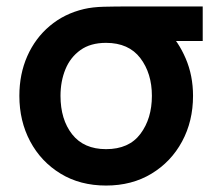

<svg xmlns="http://www.w3.org/2000/svg" viewBox="-20 -560 676 595"><path d="M308.7 15Q228.1 15 167.6 -22Q107.1 -58.9 73.5 -121.9Q40 -184.8 40 -263Q40 -330.5 64.6 -386.1Q89.2 -441.7 134.2 -479.6Q179.2 -517.6 240.3 -532Q266.7 -538.2 301.6 -539.1Q336.5 -540 382 -540H608.2V-433H470.2L498 -465.3Q532.8 -431.6 555.5 -378.7Q578.2 -325.8 578.2 -263Q578.2 -184.4 544.2 -121.5Q510.2 -58.5 449.5 -21.8Q388.8 15 308.7 15ZM308.7 -97.8Q379.8 -97.8 415.2 -145.2Q450.7 -192.5 450.7 -263Q450.7 -332.9 414.8 -380Q378.9 -427.1 308.7 -427.2Q260.4 -427.2 229.2 -404.8Q197.9 -382.4 182.7 -345.2Q167.5 -308 167.5 -263Q167.5 -189.8 203.6 -143.8Q239.8 -97.8 308.7 -97.8Z"/></svg>

Font: Manrope Variable Light
Style: Regular
Weight: 200
Designer: Mikhail Sharanda
Foundry: Mikhail Sharanda
Version: Version 4.505